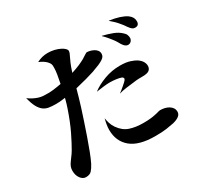

<svg xmlns="http://www.w3.org/2000/svg" viewBox="-174 -1030 1349 1296"><g transform="rotate(-30 500.0 -382.0)"><path d="M862 -736Q842 -761 806 -791L807 -792Q894 -780 938 -750Q955 -737 962 -724Q969 -711 969 -694Q969 -662 938 -662Q925 -662 916 -669Q907 -676 893 -695Q887 -704 880 -714Q873 -724 862 -736ZM453 -236Q455 -219 462 -196Q469 -173 483 -153Q515 -107 560 -92Q605 -77 665 -77Q696 -77 719.5 -79.5Q743 -82 760 -86Q769 -88 776 -89.5Q783 -91 788 -93Q800 -96 803 -96Q821 -96 838.5 -92Q856 -88 870 -79.5Q884 -71 892.5 -58.5Q901 -46 901 -28Q901 9 836 25Q813 30 778.5 35Q744 40 690 40Q563 40 501.5 -11.5Q440 -63 440 -152Q440 -172 444 -195Q448 -218 453 -236ZM309 -754Q289 -774 255 -788V-789Q295 -810 339 -810Q367 -810 391 -804Q415 -798 433 -789Q451 -780 461 -770Q471 -760 471 -752Q471 -742 467.5 -733.5Q464 -725 457 -711Q450 -697 440.5 -675Q431 -653 417 -610Q457 -623 481 -633.5Q505 -644 525 -655Q533 -660 540.5 -665Q548 -670 555 -674Q560 -677 564 -679.5Q568 -682 571 -682Q582 -682 596 -678.5Q610 -675 623 -668Q636 -661 644.5 -650Q653 -639 653 -624Q653 -614 648.5 -605Q644 -596 631 -587Q618 -578 596 -568.5Q574 -559 540 -547Q516 -539 476 -528Q436 -517 389 -506Q380 -474 371 -442Q362 -410 352 -379Q340 -341 323 -290Q306 -239 288 -187Q270 -135 252.5 -89.5Q235 -44 221 -16Q206 13 191 29.5Q176 46 146 46Q122 46 104.5 22Q87 -2 87 -37Q87 -54 92 -67Q97 -80 106 -93Q115 -107 127 -122Q139 -137 152 -159Q175 -198 206.5 -262.5Q238 -327 269 -418Q274 -431 278.5 -447.5Q283 -464 290 -489Q264 -485 246.5 -484Q229 -483 215 -483Q185 -483 161.5 -487Q138 -491 120 -505Q102 -519 88 -545Q74 -571 62 -616L63 -617Q83 -603 99 -595Q115 -587 129.5 -582Q144 -577 157.5 -575Q171 -573 186 -573Q216 -571 248 -575Q280 -579 311 -585Q319 -623 323.5 -652.5Q328 -682 328 -699Q329 -720 325.5 -730Q322 -740 309 -754ZM625 -328Q635 -335 646.5 -344.5Q658 -354 668.5 -363Q679 -372 687 -379.5Q695 -387 698 -391Q704 -399 701.5 -406Q699 -413 690 -416Q674 -422 649 -425Q624 -428 602 -428Q584 -428 557 -425Q530 -422 497 -417Q537 -448 596 -470Q655 -492 718 -492Q766 -492 796 -482Q826 -472 840 -463Q864 -447 873.5 -430Q883 -413 883 -397Q883 -377 869 -364.5Q855 -352 816 -352Q803 -352 785 -351.5Q767 -351 747 -348Q712 -344 681.5 -340Q651 -336 625 -328ZM766 -666Q755 -680 743 -694.5Q731 -709 714 -725L715 -727Q757 -717 792 -703.5Q827 -690 850 -668Q864 -656 868.5 -644Q873 -632 873 -619Q872 -605 862.5 -595Q853 -585 837 -585Q827 -586 818 -592.5Q809 -599 798 -616Q792 -627 784.5 -639.5Q777 -652 766 -666Z"/></g></svg>

Font: XinYuGongZhangJiaSongA
Style: Regular
Weight: 900
Designer: XinYuGong
Foundry: Adobe Systems Incorporated
Version: Version 1.00